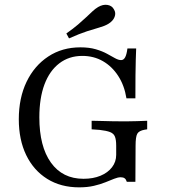

<svg xmlns="http://www.w3.org/2000/svg" viewBox="-20 -783 715 814"><path d="M315.3 11.3Q237.9 11.3 180.2 -24.6Q122.6 -60.5 91.1 -125.4Q59.7 -190.3 59.7 -277.4Q59.7 -367.7 92.7 -436.3Q125.8 -504.8 184.7 -543.5Q243.5 -582.3 321 -582.3Q358.1 -582.3 385.9 -574.2Q413.7 -566.1 433.5 -555.2Q453.2 -544.4 467.7 -536.3Q482.3 -528.2 493.5 -528.2Q504 -528.2 510.5 -539.9Q516.9 -551.6 520.2 -577.4H557.3Q556.5 -555.6 555.6 -529Q554.8 -502.4 554.4 -463.7Q554 -425 554 -366.1H516.1Q507.3 -421 481 -461.3Q454.8 -501.6 416.1 -523.8Q377.4 -546 329 -546Q272.6 -546 231.5 -514.5Q190.3 -483.1 168.5 -425Q146.8 -366.9 146.8 -285.5Q146.8 -162.1 196 -93.5Q245.2 -25 333.9 -25Q375 -25 406 -37.9Q437.1 -50.8 454.8 -73.8Q472.6 -96.8 472.6 -126.6V-165.3Q472.6 -190.3 467.3 -203.6Q462.1 -216.9 446.8 -223Q431.5 -229 402.4 -232.3L368.5 -234.7V-271Q384.7 -271 407.3 -270.2Q429.8 -269.4 455.6 -269Q481.5 -268.5 505.6 -268.5H514.5Q536.3 -268.5 561.3 -269.4Q586.3 -270.2 604 -271V-234.7L593.5 -233.1Q569.4 -229 562.1 -216.1Q554.8 -203.2 554.8 -165.3L554 -12.1H517.7Q514.5 -22.6 508.5 -27Q502.4 -31.5 491.9 -31.5Q479.8 -31.5 463.7 -25Q447.6 -18.5 426.6 -10.1Q405.6 -1.6 378.2 4.8Q350.8 11.3 315.3 11.3ZM272.6 -620.2 261.3 -641.1Q291.1 -662.1 311.3 -679.4Q331.5 -696.8 346 -710.5Q360.5 -724.2 372.2 -735.1Q383.9 -746 396 -753.2Q416.9 -765.3 435.9 -762.1Q454.8 -758.9 462.9 -743.5Q472.6 -728.2 465.7 -710.9Q458.9 -693.5 438.7 -681.5Q423.4 -672.6 401.6 -666.5Q379.8 -660.5 348.8 -650.4Q317.7 -640.3 272.6 -620.2Z"/></svg>

Font: Playfair 9pt
Style: Regular
Weight: 400
Designer: Claus Eggers Sørensen
Foundry: Claus Eggers Sørensen
Version: Version 2.203